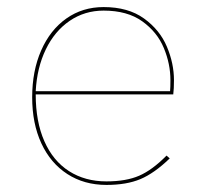

<svg xmlns="http://www.w3.org/2000/svg" viewBox="-20 -518 580 543"><path d="M71 -243Q71 -317.5 96.5 -375.5Q122 -433.5 167.8 -465.8Q213.5 -498 273 -498Q342.5 -498 387.2 -465.8Q432 -433.5 452 -386Q472 -338.5 472 -291Q472 -267 470 -251H81Q81 -174 105.5 -118.5Q130 -63 175.2 -34Q220.5 -5 281 -5Q336.5 -5 373.5 -21Q410.5 -37 451 -78L460 -70Q416.5 -28 377.2 -11.5Q338 5 281 5Q218 5 170.5 -25.8Q123 -56.5 97 -112.5Q71 -168.5 71 -243ZM461 -260Q462 -271 462 -291Q462 -337.5 443.2 -382.5Q424.5 -427.5 382.2 -457.8Q340 -488 273 -488Q219.5 -488 177 -459Q134.5 -430 109.5 -378.2Q84.5 -326.5 81 -260Z"/></svg>

Font: HK Grotesk Thin
Style: Regular
Weight: 100
Designer: Alfredo Marco Pradil
Foundry: Hanken Design Co.
Version: Version 3.001